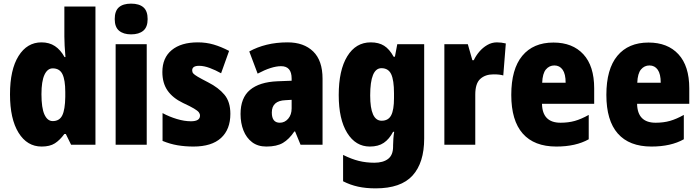

<svg xmlns="http://www.w3.org/2000/svg" viewBox="-20 -796 3843 1056"><path d="M209 10Q129 10 82 -66Q35 -142 35 -277Q35 -413 82 -488Q129 -563 208 -563Q251 -563 282 -542.5Q313 -522 335 -482H340Q337 -515 335.5 -544.5Q334 -574 334 -595V-760H505V0H371L342 -59H334Q309 -25 281.5 -7.5Q254 10 209 10ZM270 -130Q307 -130 322.5 -161.5Q338 -193 339 -263V-290Q339 -356 323.5 -388Q308 -420 270 -420Q241 -420 224.5 -384.5Q208 -349 208 -278Q208 -202 224.5 -166Q241 -130 270 -130Z M701 -776Q745 -776 768.5 -756Q792 -736 792 -691Q792 -647 768 -627Q744 -607 701 -607Q659 -607 635 -627Q611 -647 611 -691Q611 -736 634 -756Q657 -776 701 -776ZM787 -553V0H616V-553Z M1247 -170Q1247 -84 1195.5 -37Q1144 10 1044 10Q998 10 956.5 3Q915 -4 874 -21V-174Q911 -154 952.5 -141.5Q994 -129 1030 -129Q1080 -129 1080 -160Q1080 -170 1073.5 -178.5Q1067 -187 1047 -199Q1027 -211 986 -230Q930 -257 901.5 -298Q873 -339 873 -400Q873 -478 924.5 -520.5Q976 -563 1068 -563Q1114 -563 1155 -551Q1196 -539 1240 -516L1196 -393Q1166 -410 1134 -422Q1102 -434 1075 -434Q1037 -434 1037 -409Q1037 -399 1043 -392Q1049 -385 1067.5 -374Q1086 -363 1125 -343Q1182 -314 1214.5 -275Q1247 -236 1247 -170Z M1562 -563Q1651 -563 1702.5 -513Q1754 -463 1754 -363V0H1633L1603 -73H1599Q1570 -30 1536 -10Q1502 10 1445 10Q1398 10 1366.5 -14Q1335 -38 1319 -78.5Q1303 -119 1303 -169Q1303 -258 1355 -301.5Q1407 -345 1506 -349L1584 -352V-364Q1584 -432 1526 -432Q1474 -432 1397 -391L1351 -513Q1394 -537 1447 -550Q1500 -563 1562 -563ZM1550 -245Q1475 -242 1475 -177Q1475 -121 1519 -121Q1546 -121 1565 -143Q1584 -165 1584 -200V-247Z M2019 -563Q2063 -563 2092.5 -544.5Q2122 -526 2145 -484H2152L2165 -553H2313V-34Q2313 99 2249 169.5Q2185 240 2046 240Q1992 240 1949 230.5Q1906 221 1867 201V56Q1913 79 1953.5 89Q1994 99 2039 99Q2087 99 2114.5 78Q2142 57 2142 10V3Q2142 -12 2143.5 -33Q2145 -54 2148 -71H2142Q2121 -31 2091 -10.5Q2061 10 2014 10Q1936 10 1889.5 -65Q1843 -140 1843 -273Q1843 -410 1890 -486.5Q1937 -563 2019 -563ZM2078 -421Q2016 -421 2016 -271Q2016 -132 2079 -132Q2116 -132 2131.5 -162Q2147 -192 2147 -256V-283Q2147 -355 2131.5 -388Q2116 -421 2078 -421Z M2713 -563Q2737 -563 2762 -557L2748 -381Q2738 -384 2725.5 -385.5Q2713 -387 2694 -387Q2649 -387 2621.5 -362Q2594 -337 2594 -276V0H2424V-553H2553L2578 -465H2586Q2597 -489 2616 -511.5Q2635 -534 2660 -548.5Q2685 -563 2713 -563Z M3024 -562Q3129 -562 3188.5 -497.5Q3248 -433 3248 -310V-225H2961Q2963 -121 3063 -121Q3106 -121 3141.5 -131Q3177 -141 3218 -164V-30Q3147 10 3040 10Q2918 10 2855 -61.5Q2792 -133 2792 -274Q2792 -416 2852.5 -489Q2913 -562 3024 -562ZM3029 -436Q3001 -436 2982.5 -414Q2964 -392 2962 -341H3091Q3091 -389 3074.5 -412.5Q3058 -436 3029 -436Z M3547 -562Q3652 -562 3711.5 -497.5Q3771 -433 3771 -310V-225H3484Q3486 -121 3586 -121Q3629 -121 3664.5 -131Q3700 -141 3741 -164V-30Q3670 10 3563 10Q3441 10 3378 -61.5Q3315 -133 3315 -274Q3315 -416 3375.5 -489Q3436 -562 3547 -562ZM3552 -436Q3524 -436 3505.5 -414Q3487 -392 3485 -341H3614Q3614 -389 3597.5 -412.5Q3581 -436 3552 -436Z"/></svg>

Font: Noto Sans Telugu Condensed Black
Style: Regular
Weight: 900
Width: 3
Designer: Jelle Bosma - Monotype Design Team
Foundry: Monotype Imaging Inc.
Version: Version 2.005; ttfautohint (v1.8.4.7-5d5b)